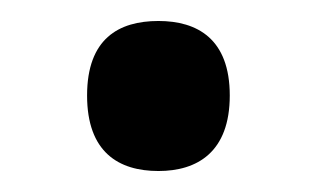

<svg xmlns="http://www.w3.org/2000/svg" viewBox="-20 -447 302 183"><path d="M131 -284C168 -284 199 -302 199 -356C199 -410 168 -427 131 -427C93 -427 63 -410 63 -356C63 -302 93 -284 131 -284Z"/></svg>

Font: Noto Serif Yezidi Medium
Style: Regular
Weight: 500
Designer: Dalton Maag Ltd
Foundry: Dalton Maag Ltd
Version: Version 1.001